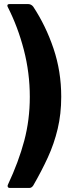

<svg xmlns="http://www.w3.org/2000/svg" viewBox="-20 -762 363 947"><path d="M27 -742H118Q134 -742 144 -729Q206 -635 244 -522.5Q282 -410 282 -285Q282 -200 264.5 -126.5Q247 -53 216 14.5Q185 82 144 153Q136 165 125 165H29Q21 165 18.5 160Q16 155 19 149Q72 36 99.5 -67.5Q127 -171 127 -284Q127 -403 97.5 -516.5Q68 -630 18 -728Q15 -733 17 -737.5Q19 -742 27 -742Z"/></svg>

Font: Libre Franklin ExtraBold
Style: Regular
Weight: 800
Designer: Pablo Impallari, Rodrigo Fuenzalida, Nhung Nguyen
Foundry: Impallari Type
Version: Version 3.000